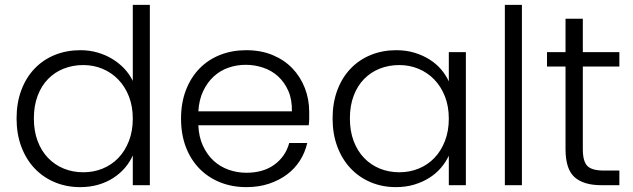

<svg xmlns="http://www.w3.org/2000/svg" viewBox="-20 -760 2597 788"><path d="M48 -274Q48 -338 67.5 -390Q87 -442 122 -478.5Q157 -515 205 -534.5Q253 -554 310 -554Q347 -554 380 -544.5Q413 -535 441 -518Q469 -501 490.5 -478Q512 -455 525 -428V-740H595V0H525V-122Q513 -95 493 -71.5Q473 -48 445.5 -30Q418 -12 383.5 -2Q349 8 309 8Q253 8 205 -12Q157 -32 122 -69Q87 -106 67.5 -158Q48 -210 48 -274ZM525 -273Q525 -324 509 -364.5Q493 -405 465.5 -433.5Q438 -462 401 -477.5Q364 -493 322 -493Q279 -493 242 -478.5Q205 -464 177.5 -436Q150 -408 134.5 -367Q119 -326 119 -274Q119 -222 134.5 -181Q150 -140 177.5 -111.5Q205 -83 242 -68Q279 -53 322 -53Q364 -53 401 -68Q438 -83 465.5 -111.5Q493 -140 509 -181Q525 -222 525 -273Z M988 -494Q951 -494 917 -482Q883 -470 857 -446Q831 -422 814 -386.5Q797 -351 794 -303H1178Q1179 -351 1163.5 -386.5Q1148 -422 1122 -446Q1096 -470 1061 -482Q1026 -494 988 -494ZM1241 -173Q1232 -134 1211 -101Q1190 -68 1158 -44Q1126 -20 1084 -6Q1042 8 991 8Q933 8 884 -11.5Q835 -31 799 -67.5Q763 -104 743 -156Q723 -208 723 -273Q723 -338 743 -390Q763 -442 798.5 -478.5Q834 -515 883 -534.5Q932 -554 991 -554Q1051 -554 1099 -534Q1147 -514 1180 -479.5Q1213 -445 1231 -399Q1249 -353 1249 -301Q1249 -284 1249 -272Q1249 -260 1247 -246H794Q796 -198 813 -161.5Q830 -125 856.5 -100.5Q883 -76 918 -63.5Q953 -51 991 -51Q1061 -51 1106.5 -84.5Q1152 -118 1167 -173Z M1345 -274Q1345 -338 1364.5 -390Q1384 -442 1419 -478.5Q1454 -515 1502 -534.5Q1550 -554 1606 -554Q1647 -554 1681.5 -543.5Q1716 -533 1743.5 -515.5Q1771 -498 1790.5 -475Q1810 -452 1822 -426V-546H1892V0H1822V-121Q1810 -95 1790 -71.5Q1770 -48 1742.5 -30.5Q1715 -13 1680.5 -2.5Q1646 8 1605 8Q1549 8 1501.5 -12Q1454 -32 1419 -69Q1384 -106 1364.5 -158Q1345 -210 1345 -274ZM1822 -273Q1822 -324 1806 -364.5Q1790 -405 1762.5 -433.5Q1735 -462 1698 -477.5Q1661 -493 1619 -493Q1576 -493 1539 -478.5Q1502 -464 1474.5 -436Q1447 -408 1431.5 -367Q1416 -326 1416 -274Q1416 -222 1431.5 -181Q1447 -140 1474.5 -111.5Q1502 -83 1539 -68Q1576 -53 1619 -53Q1661 -53 1698 -68Q1735 -83 1762.5 -111.5Q1790 -140 1806 -181Q1822 -222 1822 -273Z M2052 -740H2122V0H2052Z M2301 -487H2225V-546H2301V-683H2372V-546H2522V-487H2372V-148Q2372 -97 2391 -78.5Q2410 -60 2458 -60H2522V0H2447Q2375 0 2338 -33Q2301 -66 2301 -148Z"/></svg>

Font: SVN-Poppins Light
Style: Regular
Weight: 300
Designer: Ninad Kale (Devanagari), Jonny Pinhorn (Latin)
Foundry: Indian Type Foundry
Version: Version 3.002 2017; ttfautohint (v1.8.3)